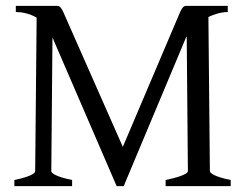

<svg xmlns="http://www.w3.org/2000/svg" viewBox="-20 -635 846 655"><path d="M757 -594V-615H617C605 -615 601 -611 586 -574L399 -134L195 -596C187 -612 182 -615 174 -615H34V-594C55 -594 80 -589 105 -575L100 -51C100 -45 88 -33 29 -21V0H226V-21C170 -32 155 -45 155 -51L159 -507L378 0H402L615 -508C616 -509 616 -510 617 -511L621 -51C621 -39 574 -27 545 -21V0H767V-21C711 -32 696 -45 696 -51L691 -577C703 -583 731 -594 757 -594Z"/></svg>

Font: Temporarium
Style: Regular
Weight: 400
Version: Version 1.1